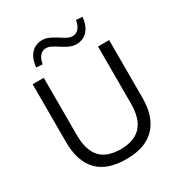

<svg xmlns="http://www.w3.org/2000/svg" viewBox="-211 -1069 1152 1226"><g transform="rotate(-30 365.0 -456.5)"><path d="M84 0ZM366 9Q223 9 153.5 -64.5Q84 -138 84 -279V-705H166V-283Q166 -173 214.5 -118.5Q263 -64 366 -64Q566 -64 566 -283V-705H648V-279Q648 -138 576 -64.5Q504 9 366 9ZM203 -783 157 -786Q163 -850 195 -884.5Q227 -919 277 -919Q300 -919 323.5 -909Q347 -899 380 -878Q410 -858 426.5 -850.5Q443 -843 458 -843Q515 -843 529 -922L575 -919Q569 -855 537 -820.5Q505 -786 456 -786Q433 -786 409 -795.5Q385 -805 349 -829Q321 -847 305 -854.5Q289 -862 274 -862Q217 -862 203 -783Z"/></g></svg>

Font: Winston
Style: Regular
Weight: 400
Designer: Original fonts by Vernon Adams / Changes by Cristiano Sobral
Foundry: Original fonts by Vernon Adams / Changes by Cristiano Sobral
Version: Version 2.503;July 17, 2020;FontCreator 13.0.0.2655 64-bit